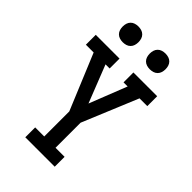

<svg xmlns="http://www.w3.org/2000/svg" viewBox="-277 -1053 1154 1154"><g transform="rotate(45 300.0 -476.0)"><path d="M175 0V-84H252V-297L105 -651H39V-735H241V-651H206L300 -412L394 -651H359V-735H561V-651H495L348 -297V-84H425V0ZM415 -818Q401 -818 388 -822Q375 -826 365.5 -835.5Q356 -845 352 -858Q348 -871 348 -885Q348 -899 352 -912Q356 -925 365.5 -934.5Q375 -944 388 -948Q401 -952 415 -952Q429 -952 442 -948Q455 -944 464.5 -934.5Q474 -925 478 -912Q482 -899 482 -885Q482 -871 478 -858Q474 -845 464.5 -835.5Q455 -826 442 -822Q429 -818 415 -818ZM185 -818Q171 -818 158 -822Q145 -826 135.5 -835.5Q126 -845 122 -858Q118 -871 118 -885Q118 -899 122 -912Q126 -925 135.5 -934.5Q145 -944 158 -948Q171 -952 185 -952Q199 -952 212 -948Q225 -944 234.5 -934.5Q244 -925 248 -912Q252 -899 252 -885Q252 -871 248 -858Q244 -845 234.5 -835.5Q225 -826 212 -822Q199 -818 185 -818Z"/></g></svg>

Font: Iosevka HT Medium Extended
Style: Regular
Weight: 500
Width: 7
Monospace: yes
Designer: Belleve Invis
Foundry: Belleve Invis
Version: Version 32.3.0; ttfautohint (v1.8.4)